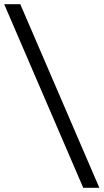

<svg xmlns="http://www.w3.org/2000/svg" viewBox="-38 -770 495 918"><path d="M-18 -750 360 128H437L59 -750Z"/></svg>

Font: Roboto Serif 28pt
Style: Regular
Weight: 400
Designer: Greg Gazdowicz
Foundry: Commercial Type
Version: Version 1.008